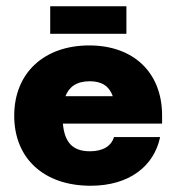

<svg xmlns="http://www.w3.org/2000/svg" viewBox="-20 -591 571 620"><path d="M388.2 -570.8H142.1V-481.9H388.2ZM503.4 -218.3C503.4 -356.4 411.6 -444.3 268.1 -444.3C123.5 -444.3 25.9 -356.4 25.9 -217.3C25.9 -79.6 121.6 8.8 272.5 8.8C397.9 8.8 477.5 -54.7 497.1 -148.4H348.1C339.4 -119.6 313 -102.5 270 -102.5C211.9 -102.5 188 -134.8 183.1 -191.9H503.4ZM270 -328.6C310.5 -328.6 333 -311.5 344.2 -280.3H191.4C203.1 -310.5 227.1 -328.6 270 -328.6Z"/></svg>

Font: Now Black
Style: Regular
Weight: 400
Designer: Alfredo Marco Pradil
Foundry: Alfredo Marco Pradil
Version: Version 1.200;hotconv 1.0.109;makeotfexe 2.5.65596